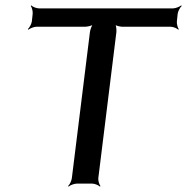

<svg xmlns="http://www.w3.org/2000/svg" viewBox="-20 -680 693 711"><path d="M635 -601 638 -629C639 -638 647 -653 653 -658L651 -660C645 -655 630 -649 621 -649H124C115 -649 100 -655 96 -660L94 -658C98 -653 102 -638 101 -629L98 -601C97 -592 89 -577 83 -572L85 -570C91 -575 106 -581 115 -581H295C304 -581 322 -585 327 -590L326 -592C320 -587 314 -570 313 -561L246 -20C245 -11 238 4 232 9L234 11C239 6 255 0 264 0H322C331 0 345 6 350 11L352 9C348 4 343 -11 344 -20L411 -561C412 -570 410 -587 406 -592L403 -590C408 -585 424 -581 433 -581H612C621 -581 636 -575 640 -570L642 -572C638 -577 634 -592 635 -601Z"/></svg>

Font: Gamestation Storm Oblique 
Style: Italic
Weight: 400
Designer: Jonas Hecksher
Foundry: Jonas Hecksher, Playtypeª, e-types AS
Version: Version 1.003